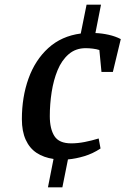

<svg xmlns="http://www.w3.org/2000/svg" viewBox="-20 -718 562 825"><path d="M186 87 210 -35Q168 -41 137.5 -61Q107 -81 90.5 -117.5Q74 -154 74 -206Q74 -301 102.5 -380.5Q131 -460 187.5 -511.5Q244 -563 327 -574L352 -698H414L390 -576Q418 -575 447 -568.5Q476 -562 499 -550L465 -409H416L407 -503Q395 -507 379 -509Q363 -511 348 -511Q305 -511 275 -485Q245 -459 227.5 -416.5Q210 -374 202 -322.5Q194 -271 194 -219Q194 -164 214 -133Q234 -102 286 -102Q314 -102 344.5 -108Q375 -114 404 -123L412 -80Q379 -58 342.5 -47Q306 -36 272 -33L248 87Z"/></svg>

Font: Manuale SemiBold
Style: Italic
Weight: 600
Italic angle: -11°
Designer: Eduardo Tunni / Pablo Cosgaya
Foundry: Eduardo Tunni / Pablo Cosgaya
Version: Version 1.002